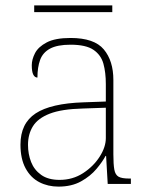

<svg xmlns="http://www.w3.org/2000/svg" viewBox="-20 -683 557 713"><path d="M197 10Q158 10 126 -6.5Q94 -23 75 -58Q56 -93 56 -146Q56 -225 112.5 -262Q169 -299 290 -303L373 -306V-371Q373 -414 364 -446.5Q355 -479 327 -498Q299 -517 242 -517Q193 -517 166 -502.5Q139 -488 129 -460.5Q119 -433 119 -395Q109 -395 103.5 -406Q98 -417 98 -441Q98 -462 110 -485.5Q122 -509 153.5 -525.5Q185 -542 242 -542Q330 -542 365.5 -499.5Q401 -457 401 -386V-110Q401 -73 404.5 -53.5Q408 -34 420 -27Q432 -20 459 -20H466V0H380L374 -104H372Q361 -83 338.5 -56Q316 -29 281 -9.5Q246 10 197 10ZM201 -15Q250 -15 288.5 -40Q327 -65 350 -101Q373 -137 373 -170V-283L287 -280Q209 -278 165 -261Q121 -244 102.5 -214.5Q84 -185 84 -145Q84 -111 95.5 -81.5Q107 -52 133 -33.5Q159 -15 201 -15ZM107 -638V-663H397V-638Z"/></svg>

Font: Noto Serif Thai Thin
Style: Regular
Weight: 250
Version: Version 2.001